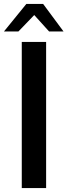

<svg xmlns="http://www.w3.org/2000/svg" viewBox="-41 -950 341 970"><path d="M69 -738H192V0H69ZM92 -930H177L280 -791H207L132 -874L52 -791H-21Z"/></svg>

Font: Exo SemiBold
Style: Regular
Weight: 600
Designer: Natanael Gama
Foundry: Natanael Gama
Version: Version 1.500